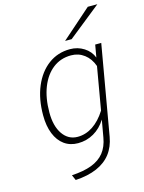

<svg xmlns="http://www.w3.org/2000/svg" viewBox="-137 -812 830 1105"><g transform="rotate(-15 277.5 -259.5)"><path d="M173 213 159 181Q230 177 278 158.8Q326 140.5 353.5 105.8Q381 71 390 18L408 -84Q379 -37.5 336 -12.8Q293 12 242 12Q194.5 12 160 -13Q125.5 -38 106.8 -84.5Q88 -131 88 -195Q88 -292 119.2 -366Q150.5 -440 206.2 -481.5Q262 -523 335 -523Q381 -523 418 -499.5Q455 -476 470 -437L483 -511H519L426 23Q416 81 384.8 121.8Q353.5 162.5 300.5 185.5Q247.5 208.5 173 213ZM249 -24Q297 -24 339.8 -52.2Q382.5 -80.5 417 -135L461 -389Q444.5 -435.5 410.5 -461.2Q376.5 -487 332 -487Q270 -487 224 -451.5Q178 -416 152.5 -351.8Q127 -287.5 127 -201Q127 -120 160.2 -72Q193.5 -24 249 -24ZM321 -576 498 -732H555L360 -576Z"/></g></svg>

Font: Overpass Thin
Style: Italic
Weight: 250
Italic angle: -10°
Designer: Delve Withrington, Dave Bailey, Thomas Jockin
Foundry: Delve Fonts LLC
Version: Version 4.000